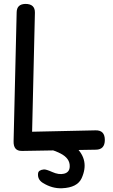

<svg xmlns="http://www.w3.org/2000/svg" viewBox="-20 -770 591 1007"><path d="M220.7 -35.6Q225.6 -54.7 252.9 -55.7Q314.5 -58.1 376 0Q451.2 69.8 408.2 164.6Q385.7 213.9 305.7 217.3Q253.9 219.7 205.1 189.5Q175.8 171.4 179.7 139.2Q181.6 121.6 210 118.7Q221.7 117.7 254.4 132.3Q288.1 147.5 315.4 141.1Q345.7 133.8 345.7 102.1Q346.7 60.1 296.9 34.7Q273.4 22.5 245.1 14.2Q210 4.9 220.7 -35.6ZM93.8 21.5Q49.8 22 51.3 -29.8L67.4 -706.1Q68.4 -748.5 113.3 -749.5Q164.1 -749.5 163.1 -703.1L148.4 -79.1L481.4 -86.4Q529.8 -87.4 529.8 -36.1Q529.8 14.6 482.9 15.1L104 21.5Q104 21.5 93.8 21.5Z"/></svg>

Font: Comic Relief
Style: Regular
Weight: 400
Designer: Jeff Davis
Foundry: Loudifier
Version: Version 1.0